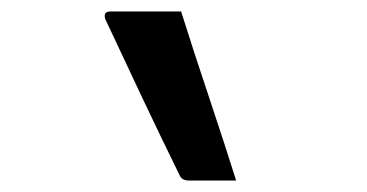

<svg xmlns="http://www.w3.org/2000/svg" viewBox="-20 -752 640 335"><path d="M296 -732Q318 -662 344 -584.5Q370 -507 392 -437H310Q298 -437 294 -445Q262 -510 227 -584Q192 -658 164 -718Q159 -732 173 -732Z"/></svg>

Font: Recursive Mn Lnr St
Style: Regular
Weight: 400
Monospace: yes
Version: Version 1.079;hotconv 1.0.112;makeotfexe 2.5.65598; ttfautoh